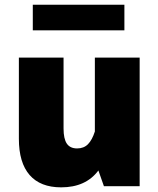

<svg xmlns="http://www.w3.org/2000/svg" viewBox="-20 -804 681 829"><path d="M61.5 -204.6V-555.2H254.4V-249Q254.4 -204.6 268.6 -183.8Q282.7 -163.1 313 -163.1Q341.8 -163.1 359.9 -181.4Q377.9 -199.7 389.6 -236.3V-555.2H583V0H428.7L404.8 -67.9Q350.6 4.9 244.1 4.9Q154.3 4.9 107.9 -48.3Q61.5 -101.6 61.5 -204.6ZM517.1 -783.7V-672.9H121.6V-783.7Z"/></svg>

Font: Estedad-FD Black
Style: Regular
Weight: 900
Designer: Amin Abedi
Version: Version 7.3